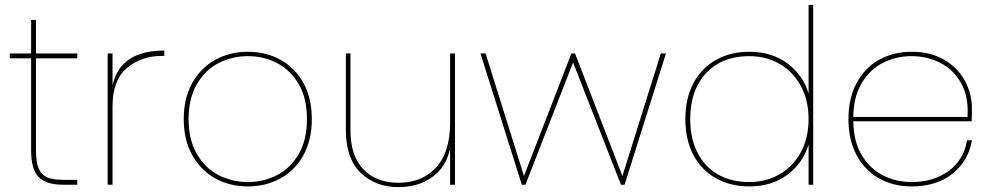

<svg xmlns="http://www.w3.org/2000/svg" viewBox="-20 -760 4079 790"><path d="M128 -520V-142Q128 -93 139 -67Q150 -41 174 -30.5Q198 -20 241 -20H298V0H239Q169 0 138.5 -32Q108 -64 108 -142V-520H20V-540H108V-678H128V-540H298V-520Z M443 -409Q475 -552 656 -552V-530H647Q562 -530 502.5 -480.5Q443 -431 443 -321V0H423V-540H443Z M1000 7Q925 7 865 -26.5Q805 -60 770.5 -122.5Q736 -185 736 -270Q736 -355 770.5 -417.5Q805 -480 865 -513.5Q925 -547 1000 -547Q1075 -547 1135 -513.5Q1195 -480 1229 -417.5Q1263 -355 1263 -270Q1263 -185 1229 -122.5Q1195 -60 1135 -26.5Q1075 7 1000 7ZM1000 -11Q1065 -11 1120 -39.5Q1175 -68 1209 -126Q1243 -184 1243 -270Q1243 -356 1209 -414Q1175 -472 1120 -500.5Q1065 -529 1000 -529Q935 -529 879.5 -500.5Q824 -472 790 -413.5Q756 -355 756 -270Q756 -185 790 -126.5Q824 -68 879.5 -39.5Q935 -11 1000 -11Z M1852 -540V0H1832V-147Q1814 -70 1756.5 -30Q1699 10 1620 10Q1525 10 1464 -49Q1403 -108 1403 -227V-540H1422V-225Q1422 -119 1475 -63.5Q1528 -8 1620 -8Q1716 -8 1774 -70.5Q1832 -133 1832 -255V-540Z M2720 -540 2550 0H2535L2338 -503L2142 0H2127L1957 -540H1978L2136 -36L2331 -540H2346L2541 -36L2699 -540Z M2800 -270Q2800 -355 2833 -417.5Q2866 -480 2926 -513.5Q2986 -547 3063 -547Q3156 -547 3220.5 -498.5Q3285 -450 3307 -375V-740H3326V0H3307V-166Q3285 -90 3220.5 -41.5Q3156 7 3063 7Q2986 7 2926 -26.5Q2866 -60 2833 -122.5Q2800 -185 2800 -270ZM3307 -270Q3307 -347 3275.5 -405.5Q3244 -464 3188.5 -496.5Q3133 -529 3063 -529Q2989 -529 2934.5 -498Q2880 -467 2850 -408.5Q2820 -350 2820 -270Q2820 -190 2850 -131.5Q2880 -73 2934.5 -42Q2989 -11 3063 -11Q3133 -11 3188.5 -43.5Q3244 -76 3275.5 -134.5Q3307 -193 3307 -270Z M3731 -11Q3822 -11 3884 -57Q3946 -103 3959 -183H3979Q3965 -98 3899.5 -45.5Q3834 7 3731 7Q3656 7 3597 -26Q3538 -59 3504.5 -122Q3471 -185 3471 -270Q3471 -355 3504.5 -418Q3538 -481 3597 -514Q3656 -547 3731 -547Q3810 -547 3866 -513.5Q3922 -480 3950.5 -427Q3979 -374 3979 -315Q3979 -279 3978 -261H3491Q3492 -178 3525.5 -122Q3559 -66 3613 -38.5Q3667 -11 3731 -11ZM3731 -529Q3667 -529 3613 -501.5Q3559 -474 3525.5 -418Q3492 -362 3491 -279H3961Q3966 -362 3934.5 -418Q3903 -474 3848.5 -501.5Q3794 -529 3731 -529Z"/></svg>

Font: Fz Poppins Thin
Style: Regular
Weight: 100
Designer: Ninad Kale (Devanagari), Jonny Pinhorn (Latin)
Foundry: Indian Type Foundry
Version: Vit hóa bi Vntype.Com & FontZin.Com